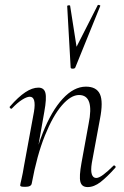

<svg xmlns="http://www.w3.org/2000/svg" viewBox="-20 -751 503 780"><path d="M336 9Q312 9 306.5 -12.5Q301 -34 311 -89L340 -248Q364 -365 301 -365Q268 -365 231.5 -323Q195 -281 162.5 -200.5Q130 -120 109 -6L98 -7Q119 -123 154 -211.5Q189 -300 234.5 -349.5Q280 -399 329 -399Q372 -399 386 -368.5Q400 -338 386 -267L353 -89Q348 -58 353 -43Q358 -28 371 -28Q382 -28 400 -41.5Q418 -55 440 -77Q443 -81 447.5 -77Q452 -73 448 -69Q415 -32 388.5 -11.5Q362 9 336 9ZM83 8Q70 8 66 6.5Q62 5 62 2Q62 -1 67.5 -24.5Q73 -48 77 -74L118 -297Q128 -358 101 -358Q89 -358 70 -346Q51 -334 29 -311Q26 -307 21.5 -311.5Q17 -316 21 -319Q54 -357 82.5 -376Q111 -395 136 -395Q159 -395 164.5 -373.5Q170 -352 160 -297L109 -6Q107 8 83 8ZM267 -477 253 -726Q253 -729 259 -729.5Q265 -730 265 -727L291 -561L377 -730Q378 -732 383.5 -730.5Q389 -729 387 -726L286 -477Q284 -472 275.5 -472Q267 -472 267 -477Z"/></svg>

Font: Cormorant Light
Style: Italic
Weight: 300
Italic angle: -10°
Designer: Christian Thalmann (Catharsis Fonts)
Foundry: Catharsis Fonts
Version: Version 4.000